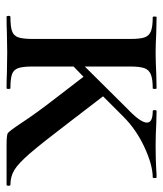

<svg xmlns="http://www.w3.org/2000/svg" viewBox="25 -534 508 599"><g transform="rotate(90 279.5 -234.0)"><path d="M556 0H432Q402 0 395.5 -3.5Q389 -7 361 -49.5Q333 -92 292 -145L219 -240L187 -209V-81Q187 -51 192 -36.5Q197 -22 211 -17Q225 -12 255 -12Q257 -12 257 -6Q257 0 255 0Q225 0 209 -1L143 -2L81 -1Q63 0 32 0Q29 0 29 -6Q29 -12 32 -12Q62 -12 76.5 -17Q91 -22 96 -36.5Q101 -51 101 -81V-387Q101 -417 96 -431Q91 -445 76.5 -450.5Q62 -456 33 -456Q31 -456 31 -462Q31 -468 33 -468L81 -467Q121 -465 143 -465Q168 -465 210 -467L255 -468Q257 -468 257 -462Q257 -456 255 -456Q226 -456 211.5 -450Q197 -444 192 -429.5Q187 -415 187 -385V-244L320 -378Q362 -418 362 -438Q362 -456 326 -456Q323 -456 323 -462Q323 -468 326 -468L366 -467Q402 -465 435 -465Q476 -465 510 -467Q519 -468 533 -468Q535 -468 535 -462Q535 -456 533 -456Q495 -456 439.5 -430.5Q384 -405 343 -364L280 -301L359 -198Q426 -110 457.5 -73.5Q489 -37 509.5 -24.5Q530 -12 556 -12Q559 -12 559 -6Q559 0 556 0Z"/></g></svg>

Font: Cormorant SC SemiBold
Style: Regular
Weight: 600
Designer: Christian Thalmann (Catharsis Fonts)
Version: Version 3.000